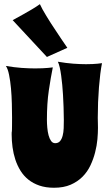

<svg xmlns="http://www.w3.org/2000/svg" viewBox="-20 -862 517 909"><path d="M462.9 -563Q458.5 -541 454.8 -511.7Q451.2 -482.4 448.5 -448.5Q445.8 -414.6 444.3 -377.7Q442.9 -340.8 442.9 -304.2Q442.9 -292 443.4 -280Q443.8 -268.1 443.8 -256.8Q443.8 -232.9 441.2 -202.6Q438.5 -172.4 430.4 -140.9Q422.4 -109.4 408.2 -79.1Q394 -48.8 370.8 -25.4Q347.7 -2 314.5 12.5Q281.2 26.9 235.8 26.9Q196.8 26.9 166.7 16.6Q136.7 6.3 114.5 -11.5Q92.3 -29.3 77.1 -53.7Q62 -78.1 52.7 -106.2Q43.5 -134.3 39.3 -165Q35.2 -195.8 35.2 -226.1Q35.2 -233.4 35.4 -235.1Q35.6 -236.8 35.6 -237.3Q35.6 -237.8 36.1 -239Q36.6 -240.2 36.6 -246.6Q36.6 -252.9 36.9 -266.6Q37.1 -280.3 37.1 -305.2Q37.1 -334.5 36.1 -371.3Q35.2 -408.2 32 -443.6Q28.8 -479 22.9 -507.8Q17.1 -536.6 7.8 -549.8Q47.4 -543 82.3 -540.5Q117.2 -538.1 146 -538.1Q165 -538.1 180.4 -538.8Q195.8 -539.6 207 -540.5Q219.7 -541.5 230 -543Q220.2 -495.1 211.2 -434.3Q202.1 -373.5 202.1 -294.9Q202.1 -276.9 203.9 -257.3Q205.6 -237.8 210 -221.4Q214.4 -205.1 221.9 -194.6Q229.5 -184.1 241.2 -184.1Q255.9 -184.1 264.2 -193.8Q272.5 -203.6 276.6 -219.5Q280.8 -235.4 281.5 -254.9Q282.2 -274.4 282.2 -293.9Q281.7 -357.4 278.3 -412.6Q276.9 -436 274.7 -460Q272.5 -483.9 269.5 -505.1Q266.6 -526.4 262.7 -543.2Q258.8 -560.1 253.9 -569.8Q293.5 -563 327.1 -560.5Q360.8 -558.1 387.2 -558.1Q404.8 -558.1 418.7 -558.8Q432.6 -559.6 442.4 -560.5Q454.1 -561.5 462.9 -563ZM202.1 -592.3 40 -766.6Q64.9 -780.3 88.9 -793.5Q109.4 -804.7 131.3 -817.9Q153.3 -831.1 168.9 -842.3Q173.3 -832 181.4 -817.4Q189.5 -802.7 199.5 -786.4Q209.5 -770 220.7 -752.4Q231.9 -734.9 243.2 -718.3Q269 -678.7 298.8 -635.7Z"/></svg>

Font: Spicy Rice
Style: Regular
Weight: 400
Version: Version 1.000